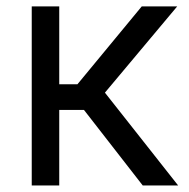

<svg xmlns="http://www.w3.org/2000/svg" viewBox="-20 -565 577 585"><path d="M76.7 -545.5H160.5V-308.2H215.9L411.9 -545.5H519.9L299.7 -282.7L522.7 0H414.8L235.8 -230.1H160.5V0H76.7Z"/></svg>

Font: Fast_Sans
Style: Regular
Weight: 400
Designer: Rasmus Andersson
Foundry: rsms
Version: Version 3.018;git-588b23468